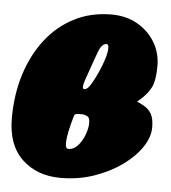

<svg xmlns="http://www.w3.org/2000/svg" viewBox="-45 -582 573 643"><g transform="rotate(5 241.5 -260.0)"><path d="M2 -165Q2 -244 23.2 -312Q44.5 -380 84 -431.2Q123.5 -482.5 179.5 -511.2Q235.5 -540 305 -540Q354 -540 391.8 -518.5Q429.5 -497 451 -461.2Q472.5 -425.5 472.5 -382Q472.5 -332.5 460.5 -309Q448.5 -285.5 424.5 -265Q414 -256 415.2 -256.5Q416.5 -257 433.5 -248Q454 -237.5 463.5 -221.2Q473 -205 473 -175Q473 -142.5 450 -108.2Q427 -74 386.5 -45Q346 -16 293.5 2Q241 20 181.5 20Q102.5 20 52.2 -27.5Q2 -75 2 -165ZM243 -285.5Q249 -288.5 259 -305.2Q269 -322 279.2 -344.8Q289.5 -367.5 296.5 -390Q303.5 -412.5 303.5 -427Q303.5 -440 296.5 -440Q280.5 -440 269.5 -410.5Q258.5 -381 235.5 -314.5Q221.5 -273.5 243 -285.5ZM235.5 -198.5Q231 -198.5 226 -198.5Q221 -198.5 216.5 -197.5Q210.5 -196.5 209.2 -192.5Q208 -188.5 205.5 -180Q200.5 -163 195.2 -139.2Q190 -115.5 189.8 -97.2Q189.5 -79 199.5 -79Q218 -79 232 -95.2Q246 -111.5 253.8 -133.2Q261.5 -155 261.5 -171Q261.5 -189 254 -193Q243.5 -198.5 235.5 -198.5Z"/></g></svg>

Font: Besley* Condensed Fatface
Style: Italic
Weight: 900
Width: 3
Italic angle: -13°
Designer: Owen Earl
Foundry: indestructible type*
Version: Version 3.000; ttfautohint (v1.8.3)